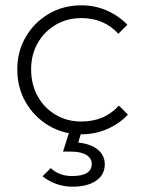

<svg xmlns="http://www.w3.org/2000/svg" viewBox="-20 -495 533 722"><path d="M286 10Q218 10 163.5 -22.5Q109 -55 77 -110Q45 -165 45 -234Q45 -302 77 -356.5Q109 -411 163.5 -443Q218 -475 286 -475Q337 -475 381.5 -455.5Q426 -436 459 -402L425 -368Q371 -427 286 -427Q232 -427 189 -401.5Q146 -376 121.5 -332.5Q97 -289 97 -234Q97 -178 121.5 -133.5Q146 -89 189 -63.5Q232 -38 286 -38Q373 -38 427 -98L461 -64Q428 -29 382.5 -9.5Q337 10 286 10ZM253 207Q221 207 192.5 197Q164 187 140 168L171 137Q185 151 205.5 159Q226 167 251 167Q325 167 325 121Q325 100 304.5 87.5Q284 75 245 75H217L244 -10H290L274 41Q321 46 347.5 67.5Q374 89 374 123Q374 162 341.5 184.5Q309 207 253 207Z"/></svg>

Font: Outfit ExtraLight
Style: Regular
Weight: 200
Designer: Rodrigo Fuenzalida
Foundry: fragTYPE
Version: Version 1.100; ttfautohint (v1.8.4.7-5d5b);gftools[0.9.27]